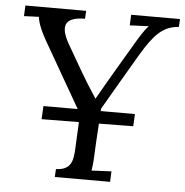

<svg xmlns="http://www.w3.org/2000/svg" viewBox="-51 -749 771 799"><g transform="rotate(5 334.5 -350.0)"><path d="M668.9 -700.2H464.8L462.9 -655.8L542 -659.2C522 -638.2 501 -602.1 489.7 -583C441.9 -502 399.9 -432.1 348.1 -340.8H346.2C293 -420.9 262.2 -479 215.8 -558.1C180.2 -622.1 183.1 -667 274.9 -667L276.9 -700.2H22.9L21 -655.8L83 -658.2C85.9 -632.8 99.1 -598.1 130.9 -544.9L277.3 -290H134.3L131.3 -234.9L287.1 -236.3L283.2 -155.8C279.8 -87.9 284.2 -36.1 209 -33.2L207 0H438L439.9 -43.9L356.9 -40C359.9 -57.1 362.8 -83 363.8 -119.1C363.3 -119.6 367.2 -183.6 370.6 -237.3L513.7 -238.8L516.6 -290H373.5L374 -299.8C417 -373 461.9 -452.1 513.2 -538.1C564 -623 601.1 -663.1 667 -667Z"/></g></svg>

Font: Lora Italic
Style: Regular
Weight: 400
Italic angle: -3°
Designer: Olga Karpushina, Alexei Vanyashin
Foundry: Cyreal
Version: Version 1.011;PS 001.011;hotconv 1.0.70;makeotf.lib2.5.58329